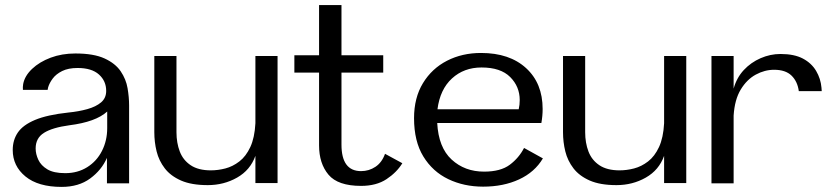

<svg xmlns="http://www.w3.org/2000/svg" viewBox="-20 -720 3255 754"><path d="M222 14Q130 14 80 -27Q30 -68 30 -131Q30 -170 50 -199.5Q70 -229 117.5 -249Q165 -269 248 -278Q289 -282 323 -291.5Q357 -301 377 -318Q397 -335 397 -363Q397 -402 368.5 -427.5Q340 -453 285 -453Q248 -453 224 -441Q200 -429 187 -411.5Q174 -394 169 -377Q168 -372 167 -367H70Q69 -378 71 -390Q77 -422 106 -449.5Q135 -477 179 -493.5Q223 -510 276 -510Q348 -510 390.5 -490.5Q433 -471 454 -440Q475 -409 481 -373.5Q487 -338 487 -306V0H400V-100Q379 -52 334 -19Q289 14 222 14ZM236 -40Q285 -40 322.5 -63.5Q360 -87 380.5 -127.5Q401 -168 401 -217V-282Q356 -241 252 -228Q186 -219 153 -198.5Q120 -178 120 -137Q120 -115 130.5 -92.5Q141 -70 166 -55Q191 -40 236 -40Z M796 7Q732 7 691 -11Q650 -29 627 -59Q604 -89 595 -125.5Q586 -162 586 -201V-500H673V-201Q673 -159 686 -125Q699 -91 729 -71Q759 -51 808 -51Q836 -51 865 -58.5Q894 -66 920 -86Q946 -106 963 -142.5Q980 -179 983 -236V-500H1070V-1H983V-108Q963 -52 911 -22.5Q859 7 796 7Z M1398 10Q1307 10 1270 -34Q1233 -78 1233 -149V-435H1136V-503H1233V-700H1321V-503H1485V-435H1321V-152Q1321 -48 1398 -48Q1429 -48 1454.5 -65Q1480 -82 1492 -116L1560 -79Q1538 -43 1498 -16.5Q1458 10 1398 10Z M2112 -98Q2080 -44 2018.5 -15.5Q1957 13 1877 13Q1802 13 1740.5 -16.5Q1679 -46 1642.5 -105.5Q1606 -165 1606 -256Q1606 -336 1641 -393.5Q1676 -451 1735.5 -481.5Q1795 -512 1869 -512Q1981 -512 2046 -452.5Q2111 -393 2111 -292Q2111 -265 2106 -237H1697Q1702 -141 1753.5 -93.5Q1805 -46 1881 -46Q1946 -46 1982 -73Q2018 -100 2038 -139ZM1871 -455Q1802 -455 1755 -412Q1708 -369 1698 -291H2017Q2019 -300 2020 -308.5Q2021 -317 2021 -327Q2021 -380 1983.5 -417.5Q1946 -455 1871 -455Z M2401 7Q2337 7 2296 -11Q2255 -29 2232 -59Q2209 -89 2200 -125.5Q2191 -162 2191 -201V-500H2278V-201Q2278 -159 2291 -125Q2304 -91 2334 -71Q2364 -51 2413 -51Q2441 -51 2470 -58.5Q2499 -66 2525 -86Q2551 -106 2568 -142.5Q2585 -179 2588 -236V-500H2675V-1H2588V-108Q2568 -52 2516 -22.5Q2464 7 2401 7Z M2774 0V-500H2861V-372Q2873 -415 2901 -445Q2929 -475 2967 -491.5Q3005 -508 3045 -508Q3099 -508 3133 -490Q3167 -472 3185 -441.5Q3203 -411 3206 -376Q3206 -372 3206.5 -369Q3207 -366 3207 -362H3117Q3112 -400 3088.5 -423Q3065 -446 3020 -446Q2983 -446 2948 -427Q2913 -408 2889 -368.5Q2865 -329 2861 -266V0Z"/></svg>

Font: Panamera Medium
Style: Regular
Weight: 500
Designer: Bastien Sozeau
Foundry: NBR — Bastien Sozeau
Version: Version 3.002; ttfautohint (v1.8.4.7-5d5b);gftools[0.9.33]